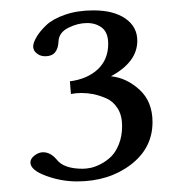

<svg xmlns="http://www.w3.org/2000/svg" viewBox="-20 -708 348 370"><path d="M188.5 -623.5Q188.5 -645 176.8 -654.3Q165 -663.6 147.9 -663.6Q129.9 -663.6 111.8 -654.5Q93.8 -645.5 92.8 -628.9Q91.8 -599.6 67.4 -599.6Q58.6 -599.6 52.7 -603.8Q46.9 -607.9 45.4 -611.8Q43.9 -615.7 43.9 -618.2Q43.9 -625.5 50.3 -636.5Q56.6 -647.5 69.1 -659.4Q81.5 -671.4 105.5 -679.7Q129.4 -688 160.2 -688Q199.2 -688 221.9 -672.1Q244.6 -656.2 244.6 -629.4Q244.6 -588.4 193.8 -561Q223.6 -558.1 248.8 -535.2Q273.9 -512.2 273.9 -472.7Q273.9 -422.4 231.7 -390.4Q189.5 -358.4 128.4 -358.4Q97.7 -358.4 68.1 -369.4Q38.6 -380.4 38.6 -395Q38.6 -402.3 46.6 -408.4Q54.7 -414.6 63 -414.6Q77.1 -414.6 88.9 -400.9Q102.5 -382.8 139.2 -382.8Q146 -382.8 154.5 -384.5Q163.1 -386.2 174.1 -391.8Q185.1 -397.5 194.1 -406.2Q203.1 -415 209.2 -430.4Q215.3 -445.8 215.3 -465.3Q215.3 -485.4 206.8 -499Q198.2 -512.7 184.6 -518.6Q170.9 -524.4 159.7 -526.6Q148.4 -528.8 136.7 -528.8Q127 -528.8 116.7 -526.9L114.7 -551.3Q148.4 -555.7 168.5 -574.5Q188.5 -593.3 188.5 -623.5Z"/></svg>

Font: Libertinage
Style: b
Weight: 400
Designer: OSP
Foundry: OSP
Version: Version 1.0; 2008; OFL relea